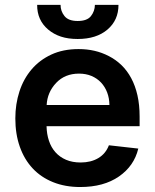

<svg xmlns="http://www.w3.org/2000/svg" viewBox="-20 -753 633 784"><path d="M42.6 -269.5Q42.6 -327.8 59.3 -379.3Q76 -430.8 108.7 -469.3Q141.3 -507.8 189.5 -530.2Q237.6 -552.6 300.8 -552.6Q335.2 -552.6 365.6 -545.6Q396 -538.7 424.7 -523.8Q453.1 -509.2 476.2 -486.9Q499.3 -464.5 515.8 -433.8Q532.3 -403.1 541.2 -364Q550.1 -324.9 550.1 -277V-237.6H170.1Q170.8 -205.3 179.9 -178.1Q188.9 -150.9 206.5 -131.2Q224.1 -111.5 249.8 -100.5Q275.6 -89.5 309.3 -89.5Q351.2 -89.5 381.4 -107.4Q411.6 -125.4 424.7 -159.8L544.7 -146.3Q527.7 -75.3 465.6 -32.3Q403.4 10.7 307.5 10.7Q246.1 10.7 196.9 -9.1Q147.7 -28.8 113.5 -65.3Q79.2 -101.9 60.9 -153.8Q42.6 -205.6 42.6 -269.5ZM131.7 -733H227.3Q227.3 -707.4 243.3 -687.5Q259.2 -667.3 297.2 -667.3Q335.6 -667.3 351.2 -687.1Q367.2 -707.4 367.5 -733H463.8Q463.8 -670.8 419 -632.5Q373.9 -593.8 297.2 -593.8Q258.5 -593.8 228.9 -603.5Q199.2 -613.3 176.5 -632.5Q131.4 -670.8 131.7 -733ZM170.5 -324.2H426.8Q426.5 -351.9 417.6 -375.4Q408.7 -398.8 392.6 -416Q376.4 -433.2 353.7 -442.8Q331 -452.4 302.6 -452.4Q245 -452.4 209.2 -414.4Q173.3 -376.4 170.5 -324.2Z"/></svg>

Font: Inter P Semi Bold
Style: Regular
Weight: 600
Designer: Rasmus Andersson
Foundry: rsms
Version: Version 3.018;git-588b23468